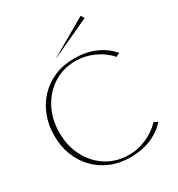

<svg xmlns="http://www.w3.org/2000/svg" viewBox="-201 -994 1048 1129"><g transform="rotate(-30 323.0 -429.0)"><path d="M356 5Q282 5 222 -20.5Q162 -46 118.5 -91.5Q75 -137 52 -197.5Q29 -258 29 -328Q29 -399 52 -460Q75 -521 118 -567Q161 -613 221.5 -639Q282 -665 356 -665Q409 -665 454 -653Q499 -641 536.5 -618Q574 -595 603 -561L578 -548Q538 -594 478.5 -621Q419 -648 356 -648Q271 -648 205 -605.5Q139 -563 101.5 -491Q64 -419 64 -328Q64 -238 101.5 -166.5Q139 -95 205 -53.5Q271 -12 356 -12Q418 -12 476 -38Q534 -64 574 -107L600 -94Q571 -62 534 -40Q497 -18 452.5 -6.5Q408 5 356 5ZM273 -721 266 -719 516 -863 530 -840Z"/></g></svg>

Font: Panamera Thin
Style: Regular
Weight: 100
Designer: Bastien Sozeau
Foundry: NBR — Bastien Sozeau
Version: Version 3.003;gftools[0.9.33]